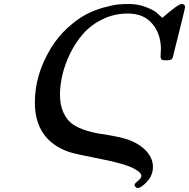

<svg xmlns="http://www.w3.org/2000/svg" viewBox="-20 -728 948 963"><path d="M154.8 -213.9Q154.8 -353 233.9 -483.9Q270 -543.9 318.6 -587.9Q367.2 -631.8 409.2 -654.3Q451.2 -676.8 498.5 -689.9Q545.9 -703.1 573 -705.6Q600.1 -708 626 -708Q671.9 -708 710.4 -693.1Q749 -678.2 762.5 -667Q775.9 -655.8 793.9 -638.2Q874 -708 891.1 -708Q908.2 -708 908.2 -691.9Q908.2 -685.1 849.1 -450.2Q846.2 -434.1 839.6 -429.9Q833 -425.8 819.8 -425.8H810.1Q801.3 -425.8 797.1 -426.3Q793 -426.8 789.1 -431.4Q785.2 -436 785.2 -444.8Q785.2 -447.8 786.1 -460Q787.1 -472.2 787.1 -481Q787.1 -557.1 744.1 -608.6Q701.2 -660.2 621.1 -660.2Q553.2 -660.2 494.6 -631.6Q436 -603 397.5 -559.1Q358.9 -515.1 332 -460Q305.2 -404.8 293 -352.3Q280.8 -299.8 280.8 -253.9Q280.8 -199.7 298.8 -161.9Q316.9 -124 344.5 -105Q372.1 -85.9 412.1 -73.5Q452.1 -61 489.5 -55.9Q526.9 -50.8 571 -41.5Q615.2 -32.2 644 -19Q692.9 2.9 720 36.9Q747.1 70.8 747.1 108.9Q747.1 150.9 717.5 182.9Q688 214.8 670.9 214.8Q664.1 214.8 658.9 209Q653.8 203.1 655.8 195.8Q656.7 191.9 672.9 178.5Q689 165 689 154.8Q689 137.7 654.8 119.1Q608.9 93.3 481.4 68.6Q354 43.9 326.2 34.2Q154.8 -25.9 154.8 -213.9Z"/></svg>

Font: CMU Serif
Style: BoldItalic
Weight: 700
Italic angle: -14.04°
Version: Version 0.7.0